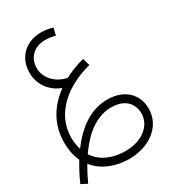

<svg xmlns="http://www.w3.org/2000/svg" viewBox="-237 -719 981 1102"><g transform="rotate(-30 253.5 -168.0)"><path d="M15 276C32 239 50 205 68 174C122 243 211 271 290 271C425 271 532 194 532 75C532 -17 467 -88 350 -88C238 -88 147 -18 75 79C68 56 63 29 63 -2C64 -160 195 -268 362 -311L348 -359C304 -348 260 -331 218 -309C163 -318 91 -366 91 -447C91 -512 138 -562 212 -562C239 -562 262 -558 280 -553L291 -600C267 -607 243 -612 214 -612C123 -612 42 -553 42 -444C42 -354 101 -296 162 -274C76 -212 14 -121 14 2C14 53 23 96 40 131C16 170 -6 212 -25 255ZM347 -38C442 -38 482 17 482 78C482 161 405 221 295 221C225 221 143 198 98 128C175 16 260 -38 347 -38Z"/></g></svg>

Font: Noto Sans Arabic UI Cn Lt
Style: Regular
Weight: 300
Width: 3
Designer: Monotype Design Team, Nadine Chahine and Nizar Qandah
Foundry: Monotype Imaging Inc.
Version: Version 2.010